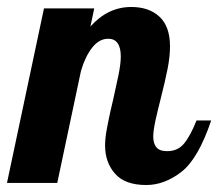

<svg xmlns="http://www.w3.org/2000/svg" viewBox="-58 -524 625 550"><path d="M271.5 -26.5C290.5 -4.8 320.3 6 361 6C395.7 6 429.2 -6.5 461.5 -31.5C493.8 -56.5 522.3 -105.7 547 -179H505C493 -149 481 -126.8 469 -112.5C457 -98.2 441 -91 421 -91C406.3 -91 396 -94.7 390 -102C384 -109.3 381 -119.7 381 -133C381 -144.3 383.2 -159.8 387.5 -179.5C391.8 -199.2 396.7 -219.3 402 -240C410.7 -274 417.3 -302.8 422 -326.5C426.7 -350.2 429 -371.7 429 -391C429 -429 419 -457.3 399 -476C379 -494.7 352 -504 318 -504C273.3 -504 234.3 -485.3 201 -448L212 -500H68L-38 0H106L174 -321C182 -348.3 192.7 -370.5 206 -387.5C219.3 -404.5 234.7 -413 252 -413C276 -413 288 -396 288 -362C288 -348 285.7 -329.7 281 -307C276.3 -284.3 271.3 -261.3 266 -238C264.7 -233.3 262.2 -222.7 258.5 -206C254.8 -189.3 251.3 -172.2 248 -154.5C244.7 -136.8 243 -121 243 -107C243 -75 252.5 -48.2 271.5 -26.5Z"/></svg>

Font: DonutKreme
Style: Regular
Weight: 400
Designer: Impallari Type
Foundry: Impallari Type
Version: Version 2.100